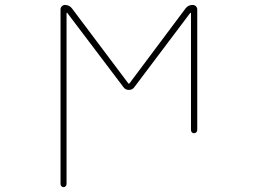

<svg xmlns="http://www.w3.org/2000/svg" viewBox="-20 -565 1040 779"><path d="M225.6 181.6V-526.4Q225.6 -534.2 231 -539.6Q236.3 -544.9 243.2 -544.9Q261.7 -544.9 272.5 -530.3L500 -227.5Q502.9 -223.6 505.9 -227.5L732.4 -530.3Q743.2 -544.9 761.7 -544.9Q769.5 -544.9 774.9 -539.6Q780.3 -534.2 780.3 -526.4V-37.1Q780.3 -32.2 776.4 -28.3Q772.5 -24.4 767.1 -24.4Q761.7 -24.4 758.3 -28.3Q754.9 -32.2 754.9 -37.1V-511.7Q754.9 -512.7 753.9 -513.2Q752.9 -513.7 752 -512.7L525.4 -211.9Q517.6 -200.2 502.9 -200.2Q488.3 -200.2 480.5 -211.9L252.9 -512.7Q252 -513.7 251 -513.2Q250 -512.7 250 -511.7V181.6Q250 186.5 246.6 190.4Q243.2 194.3 237.8 194.3Q232.4 194.3 229 190.4Q225.6 186.5 225.6 181.6Z"/></svg>

Font: Rounded-L Mgen+ 2m thin
Style: Regular
Weight: 100
Designer: [Source Han Sans]
Ryoko NISHIZUKA  (kana & ideographs); Paul D. Hunt (Latin, Greek & Cyrillic); Wenlong ZHANG  (bopomofo
Version: Version 1.059.20150602